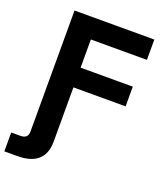

<svg xmlns="http://www.w3.org/2000/svg" viewBox="-218 -834 965 1144"><g transform="rotate(20 264.5 -262.0)"><path d="M-51.8 204.1V84.5H6.3Q54.2 84.5 54.2 40.5V-727.5H560.1V-598.6H204.6V-419.9H535.6V-294.9H204.6V48.3Q204.6 204.1 29.8 204.1Z"/></g></svg>

Font: Inter Display
Style: Bold
Weight: 700
Designer: Rasmus Andersson
Foundry: rsms
Version: Version 4.001;git-9221beed3